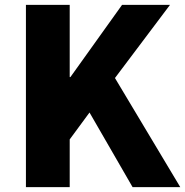

<svg xmlns="http://www.w3.org/2000/svg" viewBox="-20 -765 757 785"><path d="M86 0V-745H265V-450H268L479 -745H675L450 -446L717 0H522L346 -305L265 -195V0Z"/></svg>

Font: Source Han Sans TC Heavy
Style: Regular
Weight: 900
Designer: Ryoko NISHIZUKA Ë•øÂ°öÊ∂ºÂ≠ê (kana, bopomofo & ideographs); Paul D. Hunt (Latin, Greek & Cyrillic); Sandoll Communicatio
Foundry: Adobe
Version: Version 2.004;hotconv 1.0.118;makeotfexe 2.5.65603